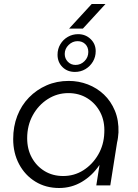

<svg xmlns="http://www.w3.org/2000/svg" viewBox="-20 -928 690 961"><path d="M276 13Q209 13 157 -19Q105 -51 75.5 -106.5Q46 -162 46 -232Q46 -295 66.5 -348Q87 -401 125 -440Q163 -479 213.5 -501Q264 -523 324 -523Q374 -523 419.5 -505.5Q465 -488 500 -455Q535 -422 555 -374Q575 -326 573 -265Q572 -252 570.5 -239.5Q569 -227 566 -215L532 0H462L478 -101H477Q442 -49 390 -18Q338 13 276 13ZM296 -47Q352 -47 397.5 -76Q443 -105 471.5 -154Q500 -203 502 -263Q505 -321 482 -365.5Q459 -410 417.5 -436Q376 -462 322 -462Q266 -462 219 -432Q172 -402 144 -351Q116 -300 116 -236Q116 -181 139.5 -138.5Q163 -96 203.5 -71.5Q244 -47 296 -47ZM355 -568Q317 -568 292.5 -592.5Q268 -617 268 -654Q268 -683 282 -706.5Q296 -730 319.5 -743.5Q343 -757 371 -757Q408 -757 433.5 -732.5Q459 -708 459 -672Q459 -643 445 -619.5Q431 -596 407.5 -582Q384 -568 355 -568ZM358 -603Q384 -603 403 -622Q422 -641 422 -668Q422 -692 407 -707Q392 -722 368 -722Q343 -722 323.5 -703Q304 -684 304 -658Q304 -635 319.5 -619Q335 -603 358 -603ZM326 -785 439 -908H508L395 -785Z"/></svg>

Font: MuseoModerno Light
Style: Italic
Weight: 300
Italic angle: -9°
Designer: Pablo Cosgaya, Héctor Gatti, Marcela Romero, and the Authors of The MuseoModerno Project.
Foundry: Omnibus-Type Team
Version: Version 1.003